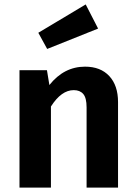

<svg xmlns="http://www.w3.org/2000/svg" viewBox="-20 -847 615 867"><path d="M423 -718 193 -626 153 -699 367 -827ZM364 -546Q434 -546 473.5 -503.5Q513 -461 513 -386V0H371V-362Q371 -405 356 -422.5Q341 -440 313 -440Q257 -440 210 -366V0H68V-530H192L203 -463Q269 -546 364 -546Z"/></svg>

Font: Fira Sans SemiBold
Style: Regular
Weight: 600
Designer: bBox Type GmbH & Carrois Corporate GbR & Edenspiekermann AG
Foundry: bBox Type GmbH & Carrois Corporate GbR & Edenspiekermann AG
Version: Version 4.301;PS 004.301;hotconv 1.0.88;makeotf.lib2.5.64775